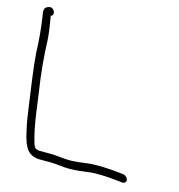

<svg xmlns="http://www.w3.org/2000/svg" viewBox="-163 -764 780 836"><g transform="rotate(15 227.0 -346.5)"><path d="M7 -104C11 -93 13 -84 16 -76L26 -56C38 -35 62 -23 89 -23H135C166 -23 191 -17 223 -17C255 -17 280 -21 312 -25C345 -29 400 -26 433 -22L462 -19C467 -18 471 -20 474 -23C486 -33 473 -52 457 -55L429 -58C392 -62 337 -65 300 -61C271 -58 245 -53 215 -53C186 -53 157 -59 127 -59H81C71 -59 69 -60 62 -63C52 -67 47 -92 43 -105L35 -138C33 -151 30 -165 27 -182C20 -223 16 -264 9 -309C-3 -385 -10 -462 -12 -529C-14 -566 -19 -593 -25 -631L-27 -640H-25C-5 -649 -24 -683 -45 -674C-62 -669 -67 -659 -61 -632C-52 -572 -48 -524 -46 -467C-41 -398 -28 -315 -18 -242C-12 -206 -9 -172 -1 -139Z"/></g></svg>

Font: Stray Cat
Style: OpObl
Weight: 400
Version: Version 1.0